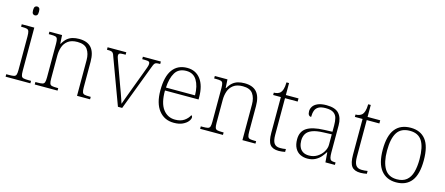

<svg xmlns="http://www.w3.org/2000/svg" viewBox="-49 -1305 4352 1877"><g transform="rotate(15 2126.5 -366.5)"><path d="M29 0V-25H56Q90 -25 106.5 -29Q123 -33 128.5 -48Q134 -63 134 -97V-435Q134 -471 128.5 -487Q123 -503 107.5 -507Q92 -511 64 -511H49V-536H176V-98Q176 -64 181.5 -48.5Q187 -33 204 -29Q221 -25 254 -25H280V0ZM150 -653Q137 -653 128.5 -662.5Q120 -672 120 -698Q120 -724 128.5 -733.5Q137 -743 150 -743Q164 -743 172 -733.5Q180 -724 180 -698Q180 -672 172 -662.5Q164 -653 150 -653Z M324 0V-25H344Q378 -25 394.5 -29Q411 -33 416.5 -48.5Q422 -64 422 -98V-439Q422 -473 416.5 -488Q411 -503 395.5 -507Q380 -511 352 -511H329V-536H457L462 -450H466Q487 -487 510.5 -506.5Q534 -526 563.5 -534.5Q593 -543 629 -543Q713 -543 753.5 -497Q794 -451 794 -356V-98Q794 -64 799.5 -48.5Q805 -33 821.5 -29Q838 -25 871 -25H884V0H752V-361Q752 -427 723 -468.5Q694 -510 621 -510Q560 -510 525.5 -483.5Q491 -457 477.5 -416.5Q464 -376 464 -331V-97Q464 -63 469.5 -48Q475 -33 491.5 -29Q508 -25 541 -25H555V0Z M995 -462Q988 -486 980 -496Q972 -506 958.5 -508.5Q945 -511 918 -511V-536H1107V-511H1085Q1054 -511 1045 -505Q1036 -499 1036 -485Q1036 -473 1044.5 -450.5Q1053 -428 1060 -407L1134 -203Q1145 -176 1156 -143.5Q1167 -111 1177 -83.5Q1187 -56 1192 -37Q1199 -56 1214.5 -99.5Q1230 -143 1254 -206L1317 -374Q1333 -417 1342.5 -443Q1352 -469 1352 -484Q1352 -499 1342.5 -505Q1333 -511 1301 -511H1275V-536H1457V-511H1453Q1429 -511 1417 -508Q1405 -505 1398 -493.5Q1391 -482 1382 -457L1209 0H1166Z M1733 10Q1637 10 1581 -61Q1525 -132 1525 -262Q1525 -404 1576.5 -473.5Q1628 -543 1724 -543Q1810 -543 1859.5 -478Q1909 -413 1909 -294V-273H1569Q1568 -147 1614 -85Q1660 -23 1737 -23Q1793 -23 1828.5 -47.5Q1864 -72 1881 -107Q1886 -104 1889 -99Q1892 -94 1892 -86Q1892 -68 1874 -45.5Q1856 -23 1821 -6.5Q1786 10 1733 10ZM1865 -303Q1864 -397 1829 -454.5Q1794 -512 1723 -512Q1645 -512 1610.5 -455.5Q1576 -399 1571 -303Z M1998 0V-25H2018Q2052 -25 2068.5 -29Q2085 -33 2090.5 -48.5Q2096 -64 2096 -98V-439Q2096 -473 2090.5 -488Q2085 -503 2069.5 -507Q2054 -511 2026 -511H2003V-536H2131L2136 -450H2140Q2161 -487 2184.5 -506.5Q2208 -526 2237.5 -534.5Q2267 -543 2303 -543Q2387 -543 2427.5 -497Q2468 -451 2468 -356V-98Q2468 -64 2473.5 -48.5Q2479 -33 2495.5 -29Q2512 -25 2545 -25H2558V0H2426V-361Q2426 -427 2397 -468.5Q2368 -510 2295 -510Q2234 -510 2199.5 -483.5Q2165 -457 2151.5 -416.5Q2138 -376 2138 -331V-97Q2138 -63 2143.5 -48Q2149 -33 2165.5 -29Q2182 -25 2215 -25H2229V0Z M2795 10Q2733 10 2706.5 -24Q2680 -58 2680 -142V-504H2602V-528Q2623 -528 2640 -534Q2657 -540 2668 -551Q2679 -562 2687 -586.5Q2695 -611 2696 -657H2722V-536H2850V-504H2722V-134Q2722 -73 2740.5 -47Q2759 -21 2800 -21Q2817 -21 2830 -22Q2843 -23 2859 -26V3Q2843 6 2827 8Q2811 10 2795 10Z M3084 10Q3044 10 3011 -6.5Q2978 -23 2959 -58.5Q2940 -94 2940 -147Q2940 -226 2996.5 -263Q3053 -300 3172 -304L3255 -307V-371Q3255 -413 3247 -444.5Q3239 -476 3212.5 -494.5Q3186 -513 3133 -513Q3086 -513 3060.5 -498.5Q3035 -484 3025.5 -457Q3016 -430 3016 -393Q3000 -393 2991 -405Q2982 -417 2982 -443Q2982 -467 2996.5 -490Q3011 -513 3044.5 -528Q3078 -543 3133 -543Q3222 -543 3259.5 -501Q3297 -459 3297 -383V-111Q3297 -76 3301.5 -57Q3306 -38 3318 -31.5Q3330 -25 3356 -25H3362V0H3266L3258 -100H3255Q3242 -78 3220 -52Q3198 -26 3164.5 -8Q3131 10 3084 10ZM3092 -23Q3139 -23 3175.5 -46Q3212 -69 3233.5 -104.5Q3255 -140 3255 -174V-281L3174 -278Q3101 -276 3059 -259.5Q3017 -243 2999.5 -214Q2982 -185 2982 -145Q2982 -112 2993 -84Q3004 -56 3028.5 -39.5Q3053 -23 3092 -23Z M3622 10Q3560 10 3533.5 -24Q3507 -58 3507 -142V-504H3429V-528Q3450 -528 3467 -534Q3484 -540 3495 -551Q3506 -562 3514 -586.5Q3522 -611 3523 -657H3549V-536H3677V-504H3549V-134Q3549 -73 3567.5 -47Q3586 -21 3627 -21Q3644 -21 3657 -22Q3670 -23 3686 -26V3Q3670 6 3654 8Q3638 10 3622 10Z M3982 10Q3885 10 3830 -58Q3775 -126 3775 -267Q3775 -407 3828.5 -475Q3882 -543 3986 -543Q4084 -543 4137 -477Q4190 -411 4190 -267Q4190 -126 4137 -58Q4084 10 3982 10ZM3982 -21Q4043 -21 4079.5 -51Q4116 -81 4131.5 -136.5Q4147 -192 4147 -267Q4147 -392 4108.5 -452Q4070 -512 3986 -512Q3896 -512 3857 -451Q3818 -390 3818 -267Q3818 -150 3857 -85.5Q3896 -21 3982 -21Z"/></g></svg>

Font: Noto Serif Bengali ExtraLight
Style: Regular
Weight: 250
Version: Version 2.003